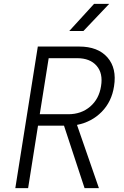

<svg xmlns="http://www.w3.org/2000/svg" viewBox="-20 -970 640 990"><path d="M59 0 175 -730H388Q485 -730 534 -674Q583 -618 568 -525Q556 -446 504.5 -393.5Q453 -341 377 -326L490 0H416L310 -322H176L125 0ZM185 -381H332Q399 -381 445 -420.5Q491 -460 501 -526Q512 -592 478 -631Q444 -670 378 -670H231ZM337 -810 465 -950H543L410 -810Z"/></svg>

Font: NKDuy Mono ExtraLight
Style: Italic
Weight: 200
Italic angle: -9°
Monospace: yes
Designer: NKDuy
Foundry: NKDuy
Version: Version 2.251; ttfautohint (v1.8.4.7-5d5b)